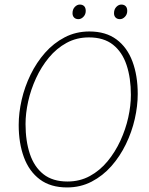

<svg xmlns="http://www.w3.org/2000/svg" viewBox="-20 -810 652 842"><path d="M274 12Q202 12 155 -23Q108 -58 85 -120Q62 -182 62 -262Q62 -315 75 -372Q88 -429 114 -482.5Q140 -536 177.5 -578.5Q215 -621 264 -646.5Q313 -672 372 -672Q444 -672 491 -637Q538 -602 561 -540Q584 -478 584 -398Q584 -345 571 -288Q558 -231 532 -177.5Q506 -124 468.5 -81.5Q431 -39 382 -13.5Q333 12 274 12ZM276 -14Q330 -14 374 -38Q418 -62 451.5 -102.5Q485 -143 508 -193Q531 -243 542.5 -295Q554 -347 554 -394Q554 -468 535 -525Q516 -582 475.5 -614Q435 -646 370 -646Q316 -646 272 -622Q228 -598 194.5 -557.5Q161 -517 138 -467Q115 -417 103.5 -365Q92 -313 92 -266Q92 -192 111 -135Q130 -78 170.5 -46Q211 -14 276 -14ZM324 -726Q312 -726 305 -733Q298 -740 298 -752Q298 -769 308 -779.5Q318 -790 330 -790Q342 -790 349 -783Q356 -776 356 -762Q356 -747 346 -736.5Q336 -726 324 -726ZM506 -726Q494 -726 487 -733Q480 -740 480 -752Q480 -769 490 -779.5Q500 -790 512 -790Q524 -790 531 -783Q538 -776 538 -762Q538 -747 528 -736.5Q518 -726 506 -726Z"/></svg>

Font: Source Sans 3 VF
Style: Italic
Weight: 200
Italic angle: -11°
Designer: Paul D. Hunt
Foundry: Adobe Systems Incorporated
Version: Version 3.042;hotconv 1.0.118;makeotfexe 2.5.65603